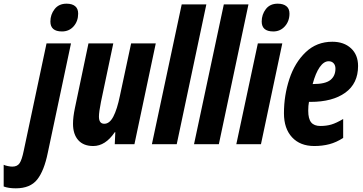

<svg xmlns="http://www.w3.org/2000/svg" viewBox="-144 -784 1974 1044"><path d="M130 -667Q130 -705 153 -734.5Q176 -764 218 -764Q248 -764 264.5 -750.5Q281 -737 281 -710Q281 -669 256.5 -641Q232 -613 193 -613Q130 -613 130 -667ZM-124 230V112Q-116 116 -101.5 119Q-87 122 -77 122Q-50 122 -37.5 103.5Q-25 85 -15 36L109 -548H242L116 46Q96 145 58 192.5Q20 240 -58 240Q-98 240 -124 230Z M253 -111Q253 -147 263 -195L337 -548H472L405 -230Q394 -175 394 -150Q394 -111 423 -111Q452 -111 472.5 -150.5Q493 -190 508 -263L569 -548H703L587 0H480L483 -65H480Q429 10 363 10Q310 10 281.5 -22Q253 -54 253 -111Z M844 -760H978L817 0H682Z M1073 -760H1207L1046 0H911Z M1279 -667Q1279 -705 1301.5 -734.5Q1324 -764 1366 -764Q1396 -764 1413 -750.5Q1430 -737 1430 -710Q1430 -669 1405 -641Q1380 -613 1342 -613Q1279 -613 1279 -667ZM1258 -548H1391L1275 0H1141Z M1400 -168Q1400 -265 1429.5 -354.5Q1459 -444 1518.5 -500.5Q1578 -557 1663 -557Q1726 -557 1764.5 -521.5Q1803 -486 1803 -425Q1803 -330 1733.5 -280Q1664 -230 1545 -230H1536Q1532 -210 1532 -182Q1532 -138 1548 -118.5Q1564 -99 1598 -99Q1631 -99 1658 -107Q1685 -115 1722 -137V-34Q1685 -10 1647 0Q1609 10 1565 10Q1488 10 1444 -37.5Q1400 -85 1400 -168ZM1559 -327Q1625 -327 1652.5 -349Q1680 -371 1680 -411Q1680 -429 1670 -440Q1660 -451 1643 -451Q1617 -451 1594.5 -419Q1572 -387 1556 -327Z"/></svg>

Font: Noto Sans Display Ex Bold Cond
Style: Italic
Weight: 800
Width: 3
Italic angle: -12°
Designer: Monotype Design team
Foundry: Monotype Imaging Inc.
Version: Version 1.000